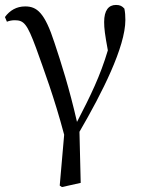

<svg xmlns="http://www.w3.org/2000/svg" viewBox="-20 -551 581 778"><path d="M222 201 231 207 307 190 302 -17C394 -175 488 -361 488 -470C488 -488 487 -501 484 -516C475 -526 467 -531 450 -531C420 -531 402 -509 402 -462C402 -436 405 -412 417 -347C386 -243 348 -165 292 -57C261 -193 227 -299 201 -377C161 -501 129 -525 82 -525C47 -525 20 -509 0 -482L8 -463C18 -467 29 -469 40 -469C77 -469 90 -454 126 -357C157 -270 200 -156 240 -5Z"/></svg>

Font: Source Han Serif CN
Style: Regular
Weight: 400
Designer: Ryoko NISHIZUKA 西塚涼子 (kana & ideographs); Frank Grießhammer (Latin, Greek & Cyrillic); Wenlong ZHANG 张文龙 (bopomofo); San
Foundry: Adobe
Version: Version 2.003;hotconv 1.1.1;makeotfexe 2.6.0